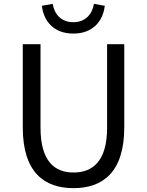

<svg xmlns="http://www.w3.org/2000/svg" viewBox="-20 -962 761 995"><path d="M361 13C510 13 624 -67 624 -302V-733H535V-300C535 -124 458 -68 361 -68C265 -68 190 -124 190 -300V-733H98V-302C98 -67 211 13 361 13ZM360 -788C463 -788 514 -854 523 -932L467 -942C458 -889 423 -847 360 -847C296 -847 262 -889 253 -942L197 -932C206 -854 257 -788 360 -788Z"/></svg>

Font: GenYoGothic2 TW R
Style: Regular
Weight: 400
Version: Version 2.100;PS 2.1;hotconv 16.6.51;makeotf.lib2.5.65220 DE